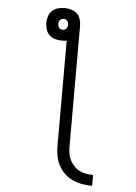

<svg xmlns="http://www.w3.org/2000/svg" viewBox="-61 -781 722 1021"><g transform="rotate(5 300.0 -270.5)"><path d="M470 194Q443 194 417 189.5Q391 185 366.5 174Q342 163 322.5 144.5Q303 126 290.5 102.5Q278 79 273 53Q268 27 268 0V-563Q261 -562 254.5 -561.5Q248 -561 242 -561Q224 -561 206.5 -566Q189 -571 176 -583Q163 -595 157.5 -612.5Q152 -630 152 -648Q152 -666 157.5 -683.5Q163 -701 176 -713Q189 -725 206.5 -730Q224 -735 242 -735Q260 -735 277.5 -730Q295 -725 308 -713Q321 -701 326.5 -683.5Q332 -666 332 -648V0Q332 18 335.5 36.5Q339 55 347.5 71Q356 87 369 100.5Q382 114 398.5 122Q415 130 433.5 133Q452 136 470 136ZM242 -619Q248 -619 253 -621Q258 -623 261.5 -627.5Q265 -632 266.5 -637Q268 -642 268 -648Q268 -654 266.5 -659Q265 -664 261.5 -668.5Q258 -673 253 -675Q248 -677 242 -677Q236 -677 231 -675Q226 -673 222.5 -668.5Q219 -664 217.5 -659Q216 -654 216 -648Q216 -643 217.5 -637.5Q219 -632 222.5 -627.5Q226 -623 231.5 -621Q237 -619 242 -619Z"/></g></svg>

Font: Iosevka Slab Light Extended
Style: Regular
Weight: 300
Width: 7
Monospace: yes
Designer: Belleve Invis
Foundry: Belleve Invis
Version: Version 11.1.0; ttfautohint (v1.8.3)